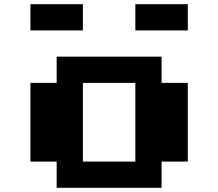

<svg xmlns="http://www.w3.org/2000/svg" viewBox="-20 -895 1040 915"><path d="M125 -875H375V-750H125ZM625 -875H875V-750H625ZM250 -625H750V-500H875V-125H750V0H250V-125H125V-500H250ZM375 -500V-125H625V-500Z"/></svg>

Font: Dogica Pixel
Style: Bold
Weight: 700
Designer: Roberto Mocci
Version: Version 001.000